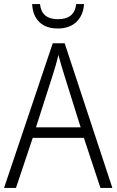

<svg xmlns="http://www.w3.org/2000/svg" viewBox="-20 -930 577 950"><path d="M477 0 395 -248H142L59 0H0L241 -716H300L536 0ZM297 -562Q291 -581 283 -608Q275 -635 269 -658Q263 -633 256 -608Q249 -583 242 -562L158 -300H379ZM396 -910Q392 -854 358 -821.5Q324 -789 266 -789Q208 -789 175 -820.5Q142 -852 139 -910H178Q185 -835 267 -835Q349 -835 357 -910Z"/></svg>

Font: Noto Sans Gurmukhi SemiCondensed Light
Style: Regular
Weight: 300
Width: 4
Designer: Jelle Bosma - Monotype Design Team
Foundry: Monotype Imaging Inc.
Version: Version 2.004; ttfautohint (v1.8.4.7-5d5b)